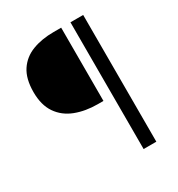

<svg xmlns="http://www.w3.org/2000/svg" viewBox="-175 -772 898 967"><g transform="rotate(-30 274.0 -288.5)"><path d="M292 -231Q220 -231 163 -253Q106 -275 73.5 -322.5Q41 -370 41 -445Q41 -523 72 -569.5Q103 -616 157 -636.5Q211 -657 280 -657H324V-231ZM378 80V-657H452V80Z"/></g></svg>

Font: Assistant
Style: Regular
Weight: 400
Designer: Hebrew By Ben Nathan, Latin by Paul Hunt
Version: Version 3.000